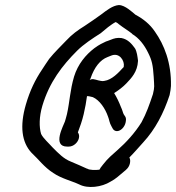

<svg xmlns="http://www.w3.org/2000/svg" viewBox="-20 -710 694 757"><path d="M104 -108 105 -107C133 -81 154 -51 190 -28C222 -6 262 3 292 17C326 35 381 28 416 6C436 -4 452 -20 468 -33C478 -41 488 -49 492 -65C494 -74 494 -82 490 -89C509 -108 525 -127 545 -149C592 -200 625 -263 649 -336V-337C652 -349 653 -360 654 -371C656 -463 627 -534 591 -585C571 -615 544 -636 514 -652C503 -661 473 -690 449 -690H448C424 -688 400 -669 379 -653C356 -636 339 -625 314 -608C288 -592 263 -574 241 -550C223 -531 194 -503 174 -478C163 -463 155 -449 146 -436C119 -396 98 -353 82 -298C57 -212 66 -149 104 -108ZM284 -510C309 -535 344 -558 377 -579L406 -603C417 -611 426 -618 436 -623C438 -622 443 -620 448 -615C467 -600 485 -590 501 -577V-576C528 -560 549 -533 564 -502C579 -472 583 -454 586 -407C588 -368 590 -369 583 -339C569 -297 557 -263 538 -228C512 -186 477 -148 444 -119C425 -102 405 -86 386 -61L376 -48C375 -46 375 -45 372 -41C357 -39 333 -39 324 -45H323C303 -54 281 -64 259 -73C231 -84 211 -105 188 -128C173 -145 150 -165 142 -182C134 -209 134 -249 147 -293C175 -387 226 -452 284 -510ZM345 -398C342 -398 337 -397 334 -395C334 -397 337 -399 337 -401C352 -445 375 -474 404 -485L419 -491C451 -504 472 -470 468 -448C468 -448 468 -446 467 -445V-444H466C447 -423 421 -395 391 -391C387 -390 382 -390 378 -391L368 -393C361 -395 354 -397 347 -398ZM310 -260C316 -286 320 -308 323 -331C333 -331 335 -329 346 -327C373 -315 395 -282 406 -250C411 -238 411 -226 420 -211L425 -202C428 -197 434 -193 441 -193C456 -193 471 -209 475 -226C477 -235 478 -244 474 -250L468 -259C464 -266 464 -273 456 -290C450 -306 440 -327 430 -343C446 -353 465 -367 479 -382C498 -402 522 -427 524 -469V-471V-472C522 -487 520 -506 512 -520H511V-521C500 -536 485 -555 459 -560C442 -562 430 -559 416 -553L400 -547H399C383 -539 374 -536 352 -520C318 -494 287 -457 272 -408C256 -354 255 -309 244 -260C241 -249 239 -240 236 -231C231 -216 184 -132 245 -132H251C270 -132 287 -148 291 -165C293 -174 292 -181 287 -188C295 -209 304 -234 310 -260Z"/></svg>

Font: Stray Cat
Style: ExBdCnObl
Weight: 800
Version: Version 1.0